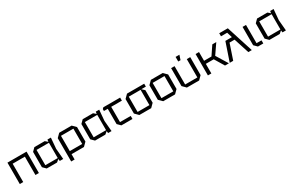

<svg xmlns="http://www.w3.org/2000/svg" viewBox="230 -2472 6630 4353"><g transform="rotate(-30 3545.0 -295.0)"><path d="M65 0V-560H565V0H475V-480H155V0Z M770 0 690 -80V-480L770 -560H1040L1105 -505L1112 -560H1202L1178 -280L1202 0H1112L1105 -55L1040 0ZM780 -80H1105V-480H780Z M1330 140V-470L1420 -560H1745L1835 -470V-90L1745 0H1420V140ZM1745 -480H1420V-80H1745Z M2035 0 1955 -80V-480L2035 -560H2305L2370 -505L2377 -560H2467L2443 -280L2467 0H2377L2370 -55L2305 0ZM2045 -80H2370V-480H2045Z M2645 -80V-480H2545V-530L2575 -560H3015V-480H2735V-80H3015V0H2725Z M3105 -90V-470L3195 -560H3645V-484H3525L3595 -420V-90L3505 0H3195ZM3195 -80H3505V-480H3195Z M3730 -90V-470L3820 -560H4130L4220 -470V-90L4130 0H3820ZM3820 -80H4130V-480H3820Z M4850 -560V-90L4760 0H4440L4350 -90V-560H4440V-80H4760V-560ZM4565 -610V-730H4665L4625 -610Z M4990 0V-560H5080V-331H5274L5428 -560H5532L5355 -302L5540 0H5438L5287 -251H5080V0Z M5690 -700H5915L6139 0H6048L5919 -400H5787L5652 0H5561L5724 -480H5895L5852 -620H5690Z M6220 -560H6310V-82H6440V0H6300L6220 -80Z M6600 0 6520 -80V-480L6600 -560H6870L6935 -505L6942 -560H7032L7008 -280L7032 0H6942L6935 -55L6870 0ZM6610 -80H6935V-480H6610Z"/></g></svg>

Font: Tektur
Style: Regular
Weight: 400
Designer: Adam Jagosz
Foundry: Adam Jagosz
Version: Version 1.005;gftools[0.9.30]